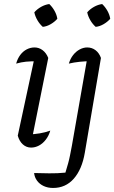

<svg xmlns="http://www.w3.org/2000/svg" viewBox="-20 -725 566 951"><path d="M136 -25 120 -59Q150 -60 177 -64.5Q204 -69 229 -78Q222 -53 207 -33.5Q192 -14 173 -4Q154 6 134 6Q111 6 93.5 -9.5Q76 -25 68 -53L155 -458L167 -421Q133 -422 109 -419.5Q85 -417 60 -410Q67 -435 80.5 -453Q94 -471 112.5 -480.5Q131 -490 151 -490Q173 -490 191 -476.5Q209 -463 219 -438ZM224 -705Q239 -691 250 -671.5Q261 -652 264 -632Q251 -617 231.5 -605.5Q212 -594 192 -592Q177 -605 165.5 -624.5Q154 -644 150 -664Q164 -680 183.5 -691Q203 -702 224 -705ZM434 -422Q404 -422 375 -419Q346 -416 321 -410Q328 -434 342 -452Q356 -470 374.5 -480Q393 -490 412 -490Q435 -490 453 -476.5Q471 -463 480 -438ZM480 -438 400 32Q386 114 345.5 160Q305 206 243 206Q217 206 196.5 196.5Q176 187 163.5 170Q151 153 149 132Q181 133 223.5 133.5Q266 134 304 130Q312 104 317.5 84Q323 64 327 43.5Q331 23 336 -3L414 -448ZM486 -705Q501 -691 512 -671.5Q523 -652 526 -632Q513 -617 493.5 -605.5Q474 -594 454 -592Q439 -605 427.5 -624.5Q416 -644 412 -664Q426 -680 445.5 -691Q465 -702 486 -705Z"/></svg>

Font: Piazzolla 24pt
Style: Italic
Weight: 400
Italic angle: -11.3°
Designer: Juan Pablo del Peral
Foundry: Huerta Tipografica
Version: Version 2.005